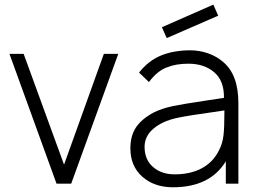

<svg xmlns="http://www.w3.org/2000/svg" viewBox="-20 -796 1116 832"><path d="M492.5 -562.5 288.5 0H225L21 -562.5H82.5L257.5 -82.5L430 -562.5Z M702.5 -631 681.5 -678 904.5 -776 925.5 -728ZM958.5 0V-97Q890 15.5 729.5 15.5Q649 15.5 597 -30Q545 -76 545 -153Q545 -206.5 568.5 -242.8Q592 -279 644 -307.5Q680.5 -326 728 -336Q752 -341 786.8 -346.8Q821.5 -352.5 868 -359.5L950.5 -372Q951.5 -446.5 908 -483Q865 -520 796 -520Q742 -520 701.5 -503.5Q660.5 -487.5 625.5 -440.5L582.5 -481.5Q623.5 -533.5 678.5 -555.8Q733.5 -578 804.5 -578Q845 -578 882.8 -564.5Q920.5 -551 947.5 -527Q1013 -472 1013 -349V0ZM952.5 -317.5Q779 -293 745 -284.5Q683.5 -271 645 -238.5Q606.5 -206 606.5 -159.5Q606.5 -104.5 643 -72.5Q679.5 -40.5 737 -40.5Q804 -40.5 853.2 -66.2Q902.5 -92 928.5 -143.5Q944.5 -174.5 948.5 -209.5Q950.5 -227 951.5 -253.8Q952.5 -280.5 952.5 -317.5Z"/></svg>

Font: Russisch Sans Light
Style: Regular
Weight: 300
Designer: Michael Sharanda (font) & Cristiano Sobral (main changes)
Foundry: Michael Sharanda
Version: Version 2.00;September 8, 2020;FontCreator 13.0.0.2681 64-bi